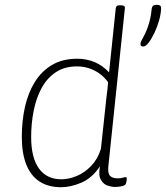

<svg xmlns="http://www.w3.org/2000/svg" viewBox="-20 -774 692 801"><path d="M235 7Q181 7 144.5 -17Q108 -41 89.5 -88Q71 -135 71 -203Q71 -269 84 -327.5Q97 -386 125 -431.5Q153 -477 197 -503Q241 -529 302 -529Q341 -529 374.5 -515Q408 -501 435 -472L463 -740Q464 -746 467.5 -749Q471 -752 480 -752H484Q493 -752 497.5 -749Q502 -746 501 -740L432 -80Q429 -51 439 -40.5Q449 -30 470 -30Q484 -30 491.5 -32.5Q499 -35 504 -35Q507 -35 508 -33Q509 -31 509 -28Q509 -24 508 -18.5Q507 -13 505.5 -9Q504 -5 502 -3Q499 0 491.5 2Q484 4 475 5Q466 6 459 6Q447 6 429.5 0.5Q412 -5 401 -23.5Q390 -42 397 -80Q364 -31 319.5 -12Q275 7 235 7ZM236 -26Q267 -26 300.5 -40Q334 -54 361 -82.5Q388 -111 401 -153L424 -367Q426 -383 428 -399Q430 -415 431 -431Q415 -453 394.5 -467.5Q374 -482 350.5 -489.5Q327 -497 301 -497Q249 -497 212.5 -472.5Q176 -448 153.5 -406.5Q131 -365 120.5 -312Q110 -259 110 -202Q110 -116 142.5 -71Q175 -26 236 -26ZM578 -580Q573 -580 569.5 -582Q566 -584 566 -590Q566 -597 571.5 -607Q577 -617 585 -633Q593 -649 601 -674.5Q609 -700 613 -738Q614 -746 619 -750Q624 -754 634 -754Q652 -754 652 -741Q652 -719 644.5 -691.5Q637 -664 625 -638.5Q613 -613 600.5 -596.5Q588 -580 578 -580Z"/></svg>

Font: Asap Thin
Style: Italic
Weight: 250
Italic angle: -6°
Designer: Pablo Cosgaya
Foundry: Omnibus-Type
Version: Version 3.001